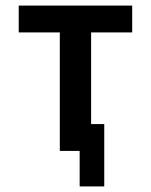

<svg xmlns="http://www.w3.org/2000/svg" viewBox="-20 -540 540 687"><path d="M265 127V0H194V-424H47V-520H453V-424H306V-96H353V127Z"/></svg>

Font: Iosevka SS08 Regular
Style: Bold
Weight: 700
Monospace: yes
Designer: Belleve Invis
Foundry: Belleve Invis
Version: Version 16.3.4; ttfautohint (v1.8.4)